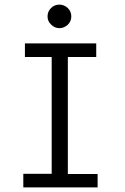

<svg xmlns="http://www.w3.org/2000/svg" viewBox="-20 -811 540 832"><path d="M88 -623V-564H204V-58H81V1H403V-57H274V-564H397V-623ZM201 -776C191 -766 186 -754 186 -740C186 -726 191 -714 202 -704C212 -694 224 -689 237 -689C251 -689 263 -694 274 -704C284 -714 289 -726 289 -740C289 -754 284 -766 274 -776C263 -786 251 -791 237 -791C223 -791 211 -786 201 -776Z"/></svg>

Font: Inconsolatazi4
Style: Regular
Weight: 400
Designer: Raph Levien, Kirill Tkachev
Foundry: Cyreal
Version: Version 1.013